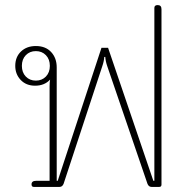

<svg xmlns="http://www.w3.org/2000/svg" viewBox="-20 -735 741 755"><path d="M104 -10Q104 -24 122 -24H175V-395Q175 -412 177 -422Q155 -398 118 -398Q83 -398 61.5 -420.5Q40 -443 40 -476Q40 -511 62.5 -532.5Q85 -554 121 -554Q159 -554 181 -530.5Q203 -507 203 -470V-24H207L379 -547H405L583 -24H587V-704Q587 -715 600 -715Q615 -715 615 -699V-9Q615 0 606 0H576Q565 0 560 -12L402 -474Q395 -494 394 -511H390Q389 -494 382 -474L230 -12Q225 0 214 0H113Q104 0 104 -10ZM176 -476Q176 -502 160.5 -518Q145 -534 121 -534Q97 -534 81.5 -518Q66 -502 66 -476Q66 -450 81.5 -434Q97 -418 121 -418Q145 -418 160.5 -434Q176 -450 176 -476Z"/></svg>

Font: Maitree ExtraLight
Style: Regular
Weight: 275
Designer: CadsonDemak Team
Foundry: CadsonDemak
Version: Version 1.003